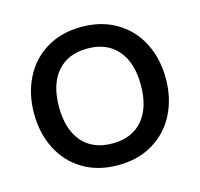

<svg xmlns="http://www.w3.org/2000/svg" viewBox="-81 -587 712 684"><g transform="rotate(-15 275.0 -245.0)"><path d="M32 -245Q32 -317 61 -375Q90 -433 145 -466.5Q200 -500 275 -500Q349 -500 404.5 -466.5Q460 -433 489 -375Q518 -317 518 -245Q518 -173 489 -115Q460 -57 404.5 -23.5Q349 10 275 10Q200 10 145 -23.5Q90 -57 61 -115Q32 -173 32 -245ZM426 -245Q426 -328 386.5 -374Q347 -420 275 -420Q203 -420 163.5 -374Q124 -328 124 -245Q124 -162 163.5 -116Q203 -70 275 -70Q347 -70 386.5 -116Q426 -162 426 -245Z"/></g></svg>

Font: Cabin
Style: Regular
Weight: 400
Designer: Pablo Impallari
Foundry: Pablo Impallari. http://www.impallari.com Igino Marini. http://www.ikern.com
Version: Version 2.001